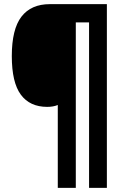

<svg xmlns="http://www.w3.org/2000/svg" viewBox="-20 -780 590 927"><path d="M496 127H410V-672H346V127H259V-273Q237 -264 208 -264Q124 -264 80.5 -323Q37 -382 37 -509Q37 -639 83.5 -699.5Q130 -760 221 -760H496Z"/></svg>

Font: Noto Sans Kannada Condensed Black
Style: Regular
Weight: 900
Width: 3
Designer: Jelle Bosma - Monotype Design Team
Foundry: Monotype Imaging Inc.
Version: Version 2.005; ttfautohint (v1.8.4.7-5d5b)